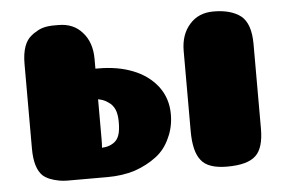

<svg xmlns="http://www.w3.org/2000/svg" viewBox="-41 -531 874 588"><g transform="rotate(-5 396.0 -237.5)"><path d="M748 -366Q748 -429 718 -453Q688 -476 634 -476Q588 -476 561 -445Q533 -414 533 -363V-117Q533 -54 555 -27Q576 1 635 1Q698 1 723 -23Q748 -46 748 -106ZM259 -117V-239L263 -238Q278 -235 290 -226Q303 -218 310 -202Q316 -187 316 -164Q316 -138 311 -124Q306 -109 294 -101Q282 -93 268 -91L258 -90Q259 -102 259 -117ZM44 -106Q44 -46 69 -22Q86 -7 120 -1Q131 1 144 1H146H157H166H267Q313 1 351 -11Q389 -24 418 -46Q446 -67 461 -101Q477 -134 477 -174Q477 -223 449 -260Q420 -297 373 -315Q327 -333 268 -333H259V-363Q259 -414 231 -445Q204 -476 158 -476H152H144Q109 -476 89 -462Q81 -458 74 -452Q44 -429 44 -366Z"/></g></svg>

Font: Coiny 2.0
Style: Regular
Weight: 400
Version: Version 1.001 July 11, 2018